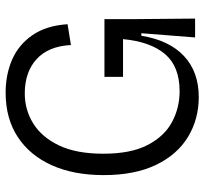

<svg xmlns="http://www.w3.org/2000/svg" viewBox="-42 -671 726 682"><g transform="rotate(-90 321.0 -330.0)"><path d="M317 13Q239 13 176 -25Q113 -63 76.5 -138.5Q40 -214 40 -325Q40 -431 75 -509Q110 -587 175.5 -630Q241 -673 333 -673Q397 -673 450 -650Q503 -627 537 -578Q571 -529 576 -453L502 -441Q498 -521 452 -563Q406 -605 330 -605Q272 -605 223.5 -575Q175 -545 145.5 -483.5Q116 -422 116 -326Q116 -228 147 -168.5Q178 -109 228.5 -82Q279 -55 338 -55Q426 -55 470 -107Q514 -159 523 -256H389V-322H594V-222L596 0H529L544 -191H535Q519 -92 463 -39.5Q407 13 317 13Z"/></g></svg>

Font: Bricolage Grotesque 96pt Light
Style: Regular
Weight: 300
Designer: Mathieu Triay
Foundry: Atelier Triay
Version: Version 1.001; ttfautohint (v1.8.4.7-5d5b);gftools[0.9.33.de